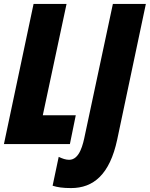

<svg xmlns="http://www.w3.org/2000/svg" viewBox="-25 -734 763 978"><path d="M-5 0H331L361 -147H193L314 -714H146ZM337 224C451 224 534 155 572 -23L718 -714H550L408 -48C398 1 381 80 327 80C310 80 293 74 274 65L243 212C268 220 295 224 337 224Z"/></svg>

Font: Noto Sans UI Condensed Black
Style: Italic
Weight: 900
Width: 3
Italic angle: -192°
Designer: Monotype Design Team
Foundry: Monotype Imaging Inc.
Version: Version 1.901